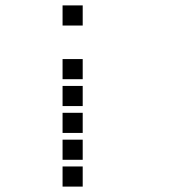

<svg xmlns="http://www.w3.org/2000/svg" viewBox="-20 -708 640 715"><path d="M214 -688Q213 -688 213 -688Q213 -688 213 -687V-614Q213 -613 213 -613Q213 -613 214 -613H287Q288 -613 288 -613Q288 -613 288 -614V-687Q288 -688 288 -688Q288 -688 287 -688ZM214 -488Q213 -488 213 -488Q213 -488 213 -487V-414Q213 -413 213 -413Q213 -413 214 -413H287Q288 -413 288 -413Q288 -413 288 -414V-487Q288 -488 288 -488Q288 -488 287 -488ZM214 -388Q213 -388 213 -388Q213 -388 213 -387V-314Q213 -313 213 -313Q213 -313 214 -313H287Q288 -313 288 -313Q288 -313 288 -314V-387Q288 -388 288 -388Q288 -388 287 -388ZM214 -288Q213 -288 213 -288Q213 -288 213 -287V-214Q213 -213 213 -213Q213 -213 214 -213H287Q288 -213 288 -213Q288 -213 288 -214V-287Q288 -288 288 -288Q288 -288 287 -288ZM214 -188Q213 -188 213 -188Q213 -188 213 -187V-114Q213 -113 213 -113Q213 -113 214 -113H287Q288 -113 288 -113Q288 -113 288 -114V-187Q288 -188 288 -188Q288 -188 287 -188ZM214 -88Q213 -88 213 -88Q213 -88 213 -87V-14Q213 -13 213 -13Q213 -13 214 -13H287Q288 -13 288 -13Q288 -13 288 -14V-87Q288 -88 288 -88Q288 -88 287 -88Z"/></svg>

Font: Doto
Style: Bold
Weight: 700
Monospace: yes
Version: Version 1.000